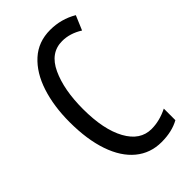

<svg xmlns="http://www.w3.org/2000/svg" viewBox="-223 -803 892 892"><g transform="rotate(-45 223.0 -357.5)"><path d="M137 -357Q137 -222 180 -144Q223 -66 297 -66Q350 -66 404 -93V-17Q356 10 287 10Q214 10 160.5 -34Q107 -78 78.5 -161Q50 -244 50 -358Q50 -462 77 -545Q104 -628 157.5 -676.5Q211 -725 289 -725Q361 -725 422 -689L392 -618Q343 -649 292 -649Q214 -649 175.5 -566Q137 -483 137 -357Z"/></g></svg>

Font: Noto Sans UI Cond
Style: Regular
Weight: 400
Width: 3
Designer: Monotype Design Team
Foundry: Monotype Imaging Inc.
Version: Version 1.001